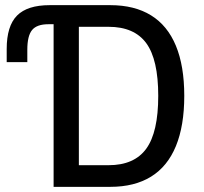

<svg xmlns="http://www.w3.org/2000/svg" viewBox="-20 -725 792 745"><path d="M188 0V-631H168Q123 -631 104.5 -608.5Q86 -586 86 -532V-484H6V-535Q6 -624 46 -664.5Q86 -705 173 -705H408Q502 -705 566 -665.5Q630 -626 662.5 -547.5Q695 -469 695 -353Q695 -237 662.5 -158Q630 -79 566 -39.5Q502 0 408 0ZM286 -84H401Q501 -84 547.5 -148Q594 -212 594 -353Q594 -494 547.5 -557.5Q501 -621 401 -621H286Z"/></svg>

Font: Nunito Sans 10pt Condensed SemiBold
Style: Regular
Weight: 600
Width: 3
Designer: Vernon Adams
Foundry: Vernon Adams
Version: Version 3.101;gftools[0.9.27]